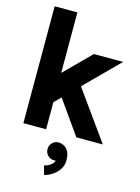

<svg xmlns="http://www.w3.org/2000/svg" viewBox="-143 -802 835 1147"><g transform="rotate(15 274.0 -228.0)"><path d="M164.9 -298.1 375.6 0H539.3L302.5 -330.5ZM188.5 -167.2 529.1 -507.8Q516.9 -507.8 492 -507.8Q467.2 -507.8 438.5 -507.8Q409.8 -507.8 385 -507.8Q360.3 -507.8 347.9 -507.8L188.5 -348.4V-722.7H47.9V0H188.5ZM227.3 111.9Q227.3 135 243.2 151Q259 167 282 167Q305.3 167 321.1 151Q336.9 135 336.9 111.9Q336.9 88.7 320.9 72.7Q304.9 56.6 282 56.6Q259 56.6 243.2 72.7Q227.3 88.7 227.3 111.9ZM232.3 211.6 247.6 267.1Q267.7 262.9 292.6 247.7Q317.6 232.4 335.8 207.4Q354 182.4 354 149.9Q354 113.2 342.4 93Q330.9 72.8 314.2 64.7Q297.5 56.6 282 56.6L282.5 111.9Q282.5 111.9 288.8 126.3Q295 140.7 295 149.9Q295 175.7 275.6 191.6Q256.2 207.4 232.3 211.6Z"/></g></svg>

Font: Giphurs SC
Style: Regular
Weight: 400
Version: Version 0.920